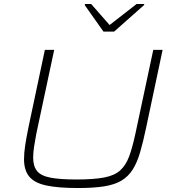

<svg xmlns="http://www.w3.org/2000/svg" viewBox="-20 -939 873 967"><path d="M373 8Q272 8 212.5 -5Q153 -18 127 -50Q101 -82 101 -137Q101 -169 107 -208Q113 -247 123 -296L206 -688H253L163 -266Q156 -229 151.5 -199Q147 -169 147 -145Q147 -103 166 -78.5Q185 -54 233 -44.5Q281 -35 365 -35Q452 -35 504.5 -45Q557 -55 585.5 -81Q614 -107 630.5 -151.5Q647 -196 662 -266L752 -688H799L716 -296Q701 -224 685.5 -171.5Q670 -119 648 -84.5Q626 -50 592 -29.5Q558 -9 505 -0.5Q452 8 373 8ZM501 -780 407 -913 408 -919H439L532 -813L668 -919H707L705 -913L555 -780Z"/></svg>

Font: Saira Expanded ExtraLight
Style: Italic
Weight: 250
Width: 7
Italic angle: -12°
Designer: Hector Gatti with collaboration of the Omnibus-Type team
Foundry: Omnibus-Type
Version: Version 1.101